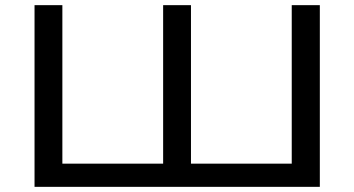

<svg xmlns="http://www.w3.org/2000/svg" viewBox="-20 -725 1375 745"><path d="M114 0V-705H222V-90H613V-705H721V-90H1112V-705H1221V0Z"/></svg>

Font: Nunito Sans 10pt Expanded Medium
Style: Regular
Weight: 500
Width: 7
Designer: Vernon Adams
Foundry: Vernon Adams
Version: Version 3.101;gftools[0.9.27]